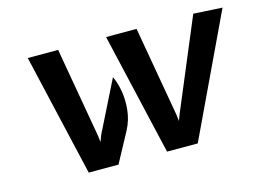

<svg xmlns="http://www.w3.org/2000/svg" viewBox="-76 -651 1066 785"><g transform="rotate(-15 457.0 -258.5)"><path d="M543 0 423.5 -517H552.5L619 -136.5L622.5 -108.5L633 -136.5L792.5 -517L914.5 -510L673 0ZM211.5 0 92 -517H220.5L287 -136.5L290.5 -108.5L301 -136.5L408 -351Q420.5 -327 427.5 -289Q434.5 -251 430.2 -208.2Q426 -165.5 406 -127L337.5 0Z"/></g></svg>

Font: Expletus Sans SemiBold
Style: Italic
Weight: 600
Italic angle: -7°
Version: Version 7.500